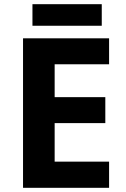

<svg xmlns="http://www.w3.org/2000/svg" viewBox="-20 -897 600 917"><path d="M466 -877H135V-774H466ZM501 0V-125H241V-309H483V-433H241V-590H501V-714H90V0Z"/></svg>

Font: Noto Sans Adlam
Style: Bold
Weight: 700
Designer: Mark Jamra, Neil Patel
Foundry: JamraPatel LLC
Version: Version 3.001